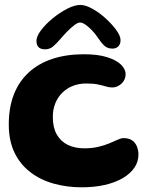

<svg xmlns="http://www.w3.org/2000/svg" viewBox="-20 -744 643 798"><path d="M320 34.5Q258 34.5 203.2 19.2Q148.5 4 106.5 -28Q64.5 -60 40.5 -109.2Q16.5 -158.5 16.5 -226.5Q16.5 -297.5 37.8 -351.8Q59 -406 99.8 -443.2Q140.5 -480.5 198.2 -499.5Q256 -518.5 329 -518.5Q386.5 -518.5 424.8 -506.5Q463 -494.5 482.5 -475.8Q502 -457 502 -435.5Q502 -420 494 -407.5Q486 -395 473.2 -387.8Q460.5 -380.5 446.5 -380.5Q433 -380.5 419.5 -384.8Q406 -389 387.2 -393Q368.5 -397 339 -397Q308 -397 282.8 -387Q257.5 -377 238.8 -358.5Q220 -340 209.8 -314.5Q199.5 -289 199.5 -258Q199.5 -214 216 -185Q232.5 -156 262 -141.8Q291.5 -127.5 330.5 -127.5Q363 -127.5 389 -133.8Q415 -140 435 -148.5Q455 -157 469.5 -163.5Q484 -170 493.5 -170Q517.5 -170 531 -159.2Q544.5 -148.5 550 -132.8Q555.5 -117 555.5 -102Q555.5 -71.5 538.2 -46.5Q521 -21.5 489.5 -3.2Q458 15 414.8 24.8Q371.5 34.5 320 34.5ZM167 -539Q131.5 -539 131.5 -574.5Q131.5 -593 150.5 -618.2Q169.5 -643.5 198.8 -667.5Q228 -691.5 259 -707.5Q290 -723.5 314 -723.5Q335.5 -723.5 364.2 -707.5Q393 -691.5 419.5 -667.2Q446 -643 463.5 -618.8Q481 -594.5 481 -577.5Q481 -561 472 -551.5Q463 -542 447.5 -542Q426.5 -542 413.5 -554.2Q400.5 -566.5 385.5 -589Q376.5 -603 363 -617.2Q349.5 -631.5 336 -641Q322.5 -650.5 312.5 -650.5Q303.5 -650.5 289.2 -639.8Q275 -629 259.5 -613.2Q244 -597.5 231.5 -582.5Q214 -562 200.2 -550.5Q186.5 -539 167 -539Z"/></svg>

Font: Gluten Thin SemiBold
Style: Regular
Weight: 600
Version: Version 1.300